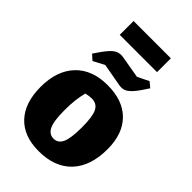

<svg xmlns="http://www.w3.org/2000/svg" viewBox="-256 -939 1041 1041"><g transform="rotate(45 264.5 -418.5)"><path d="M256 13Q141 13 79 -53.5Q17 -120 17 -241Q17 -365 83 -435Q149 -505 268 -505Q385 -505 449 -440.5Q513 -376 513 -259Q513 -129 446 -58Q379 13 256 13ZM265 -92Q299 -92 315 -126Q331 -160 331 -245Q331 -326 314.5 -359.5Q298 -393 258 -393Q241 -393 214 -387Q206 -355 202 -321Q198 -287 198 -244Q198 -160 214.5 -126Q231 -92 265 -92ZM121 -744V-850H407V-744ZM117 -539 87 -566Q118 -613 139 -637Q160 -661 178.5 -668Q197 -675 221 -671L348 -649L413 -681L443 -656Q412 -607 391 -583Q370 -559 351.5 -552Q333 -545 308 -550L181 -573Z"/></g></svg>

Font: Piazzolla ExtraBold
Style: Regular
Weight: 800
Designer: Juan Pablo del Peral
Foundry: Huerta Tipografica
Version: Version 1.330